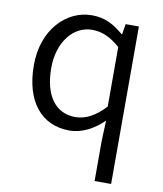

<svg xmlns="http://www.w3.org/2000/svg" viewBox="-87 -625 788 927"><g transform="rotate(10 307.5 -161.0)"><path d="M440 232H521V-540H456L448 -489H445C397 -530 353 -554 289 -554C165 -554 54 -444 54 -269C54 -89 141 13 277 13C342 13 399 -21 444 -65L440 36ZM294 -56C195 -56 139 -137 139 -270C139 -396 210 -485 302 -485C349 -485 391 -468 440 -425V-133C392 -82 346 -56 294 -56Z"/></g></svg>

Font: Noto Sans CJK JP DemiLight
Style: Regular
Weight: 350
Designer: Ryoko NISHIZUKA (kana & ideographs); Paul D. Hunt (Latin, Greek & Cyrillic); Wenlong ZHANG (bopomofo); Sandoll Communica
Foundry: Adobe Systems Incorporated
Version: Version 1.004;PS 1.004;hotconv 1.0.82;makeotf.lib2.5.63406